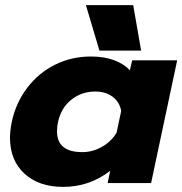

<svg xmlns="http://www.w3.org/2000/svg" viewBox="-20 -716 713 751"><path d="M316 -696H501L532 -518H369ZM19 -178Q19 -202 26 -239Q42 -314 86.5 -372.5Q131 -431 195.5 -463Q260 -495 336 -495Q386 -495 425 -481Q464 -467 488 -441L497 -480H673L571 0H401L411 -48Q330 15 227 15Q132 15 75.5 -37Q19 -89 19 -178ZM436 -197 454 -282Q448 -317 420.5 -337.5Q393 -358 353 -358Q299 -358 259 -326Q219 -294 207 -239Q203 -222 203 -202Q203 -121 302 -121Q342 -121 378.5 -141.5Q415 -162 436 -197Z"/></svg>

Font: Prompt
Style: Bold Italic
Weight: 700
Italic angle: -12°
Designer: Katatrad Team
Foundry: CadsonDemak
Version: Version 1.001